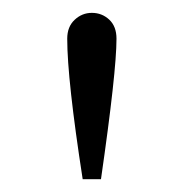

<svg xmlns="http://www.w3.org/2000/svg" viewBox="-20 -722 272 297"><path d="M84 -662.1Q84 -680.7 95.5 -691.4Q106.9 -702.1 122.1 -702.1Q137.7 -702.1 148.9 -691.7Q160.2 -681.2 160.2 -662.1Q160.2 -611.3 136.2 -444.8H107.9Q84 -599.1 84 -662.1Z"/></svg>

Font: Dehuti
Style: Book
Weight: 400
Version: Version 1.2